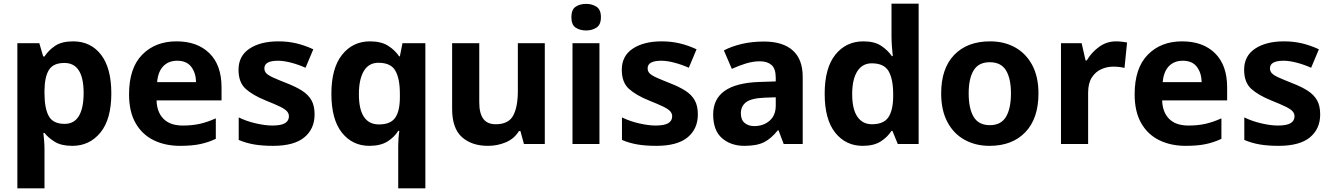

<svg xmlns="http://www.w3.org/2000/svg" viewBox="-20 -780 7214 1040"><path d="M376 -556Q471 -556 527 -484Q583 -412 583 -274Q583 -134 524 -62Q465 10 372 10Q312 10 276.5 -12Q241 -34 221 -60H215Q217 -42 219 -18Q221 6 221 30V240H74V-546H193L214 -474H221Q243 -508 279 -532Q315 -556 376 -556ZM329 -439Q269 -439 245.5 -402Q222 -365 221 -291V-275Q221 -194 244 -151.5Q267 -109 330 -109Q382 -109 407.5 -152Q433 -195 433 -276Q433 -439 329 -439Z M936 -556Q1049 -556 1114.5 -491.5Q1180 -427 1180 -307V-236H828Q830 -172 866 -136Q902 -100 970 -100Q1022 -100 1063.5 -109.5Q1105 -119 1149 -139V-28Q1109 -9 1064.5 0.5Q1020 10 955 10Q875 10 812.5 -20.5Q750 -51 714.5 -113Q679 -175 679 -269Q679 -411 750 -483.5Q821 -556 936 -556ZM940 -451Q893 -451 864.5 -421.5Q836 -392 831 -335H1042Q1041 -385 1016 -418Q991 -451 940 -451Z M1684 -160Q1684 -82 1628.5 -36Q1573 10 1459 10Q1401 10 1357 2.5Q1313 -5 1273 -22V-144Q1316 -123 1366.5 -111.5Q1417 -100 1455 -100Q1503 -100 1524 -113Q1545 -126 1545 -150Q1545 -165 1534.5 -177Q1524 -189 1497.5 -202Q1471 -215 1421 -235Q1349 -264 1310.5 -299Q1272 -334 1272 -402Q1272 -477 1331.5 -516.5Q1391 -556 1488 -556Q1540 -556 1586 -545Q1632 -534 1677 -513L1635 -413Q1597 -430 1557 -440.5Q1517 -451 1486 -451Q1412 -451 1412 -410Q1412 -394 1422.5 -383Q1433 -372 1459.5 -360Q1486 -348 1534 -329Q1583 -310 1616.5 -288.5Q1650 -267 1667 -237Q1684 -207 1684 -160Z M2137 11Q2137 -8 2138.5 -30Q2140 -52 2143 -71H2137Q2116 -37 2078.5 -13.5Q2041 10 1981 10Q1889 10 1832 -61.5Q1775 -133 1775 -272Q1775 -411 1833 -483.5Q1891 -556 1984 -556Q2044 -556 2081.5 -532.5Q2119 -509 2142 -475H2146L2160 -546H2284V240H2137ZM2033 -106Q2095 -106 2120.5 -142Q2146 -178 2146 -253V-273Q2146 -354 2121.5 -397Q2097 -440 2030 -440Q1977 -440 1950.5 -395Q1924 -350 1924 -270Q1924 -106 2033 -106Z M2931 -546V0H2818L2799 -70H2791Q2765 -28 2719.5 -9Q2674 10 2623 10Q2535 10 2482 -37.5Q2429 -85 2429 -190V-546H2576V-225Q2576 -167 2597.5 -137Q2619 -107 2665 -107Q2734 -107 2759.5 -153.5Q2785 -200 2785 -288V-546Z M3155 -759Q3187 -759 3211 -743.5Q3235 -728 3235 -687Q3235 -646 3211 -630.5Q3187 -615 3155 -615Q3121 -615 3098 -630.5Q3075 -646 3075 -687Q3075 -728 3098 -743.5Q3121 -759 3155 -759ZM3227 -546V0H3081V-546Z M3760 -160Q3760 -82 3704.5 -36Q3649 10 3535 10Q3477 10 3433 2.5Q3389 -5 3349 -22V-144Q3392 -123 3442.5 -111.5Q3493 -100 3531 -100Q3579 -100 3600 -113Q3621 -126 3621 -150Q3621 -165 3610.5 -177Q3600 -189 3573.5 -202Q3547 -215 3497 -235Q3425 -264 3386.5 -299Q3348 -334 3348 -402Q3348 -477 3407.5 -516.5Q3467 -556 3564 -556Q3616 -556 3662 -545Q3708 -534 3753 -513L3711 -413Q3673 -430 3633 -440.5Q3593 -451 3562 -451Q3488 -451 3488 -410Q3488 -394 3498.5 -383Q3509 -372 3535.5 -360Q3562 -348 3610 -329Q3659 -310 3692.5 -288.5Q3726 -267 3743 -237Q3760 -207 3760 -160Z M4118 -555Q4220 -555 4274 -507Q4328 -459 4328 -364V0H4225L4197 -74H4193Q4158 -30 4119 -10Q4080 10 4012 10Q3939 10 3891 -31.5Q3843 -73 3843 -160Q3843 -327 4091 -336L4182 -339V-358Q4182 -408 4159 -428Q4136 -448 4096 -448Q4059 -448 4020 -436Q3981 -424 3944 -407L3901 -507Q3943 -529 3998 -542Q4053 -555 4118 -555ZM4123 -251Q4050 -248 4021.5 -226.5Q3993 -205 3993 -166Q3993 -131 4013.5 -114Q4034 -97 4066 -97Q4115 -97 4148.5 -126Q4182 -155 4182 -208V-253Z M4653 10Q4561 10 4504 -61.5Q4447 -133 4447 -272Q4447 -412 4505 -484Q4563 -556 4657 -556Q4716 -556 4752 -532.5Q4788 -509 4811 -476H4816Q4814 -493 4811.5 -525Q4809 -557 4809 -583V-760H4956V0H4843L4814 -71H4809Q4787 -37 4750 -13.5Q4713 10 4653 10ZM4703 -107Q4766 -107 4791.5 -144Q4817 -181 4818 -255V-271Q4818 -351 4793.5 -394Q4769 -437 4702 -437Q4651 -437 4623.5 -393.5Q4596 -350 4596 -270Q4596 -189 4624 -148Q4652 -107 4703 -107Z M5605 -274Q5605 -138 5534 -64Q5463 10 5340 10Q5264 10 5204.5 -23Q5145 -56 5111.5 -119.5Q5078 -183 5078 -274Q5078 -409 5148.5 -482.5Q5219 -556 5343 -556Q5420 -556 5479 -523Q5538 -490 5571.5 -427Q5605 -364 5605 -274ZM5227 -274Q5227 -192 5254 -147Q5281 -102 5342 -102Q5402 -102 5429 -147Q5456 -192 5456 -274Q5456 -355 5429 -399Q5402 -443 5341 -443Q5281 -443 5254 -399Q5227 -355 5227 -274Z M6025 -556Q6040 -556 6057.5 -554Q6075 -552 6085 -550L6071 -412Q6060 -415 6044.5 -417Q6029 -419 6009 -419Q5977 -419 5946 -405.5Q5915 -392 5894.5 -361Q5874 -330 5874 -278V0H5727V-546H5839L5860 -453H5867Q5891 -495 5932.5 -525.5Q5974 -556 6025 -556Z M6383 -556Q6496 -556 6561.5 -491.5Q6627 -427 6627 -307V-236H6275Q6277 -172 6313 -136Q6349 -100 6417 -100Q6469 -100 6510.5 -109.5Q6552 -119 6596 -139V-28Q6556 -9 6511.5 0.5Q6467 10 6402 10Q6322 10 6259.5 -20.5Q6197 -51 6161.5 -113Q6126 -175 6126 -269Q6126 -411 6197 -483.5Q6268 -556 6383 -556ZM6387 -451Q6340 -451 6311.5 -421.5Q6283 -392 6278 -335H6489Q6488 -385 6463 -418Q6438 -451 6387 -451Z M7131 -160Q7131 -82 7075.5 -36Q7020 10 6906 10Q6848 10 6804 2.5Q6760 -5 6720 -22V-144Q6763 -123 6813.5 -111.5Q6864 -100 6902 -100Q6950 -100 6971 -113Q6992 -126 6992 -150Q6992 -165 6981.5 -177Q6971 -189 6944.5 -202Q6918 -215 6868 -235Q6796 -264 6757.5 -299Q6719 -334 6719 -402Q6719 -477 6778.5 -516.5Q6838 -556 6935 -556Q6987 -556 7033 -545Q7079 -534 7124 -513L7082 -413Q7044 -430 7004 -440.5Q6964 -451 6933 -451Q6859 -451 6859 -410Q6859 -394 6869.5 -383Q6880 -372 6906.5 -360Q6933 -348 6981 -329Q7030 -310 7063.5 -288.5Q7097 -267 7114 -237Q7131 -207 7131 -160Z"/></svg>

Font: Noto Sans Syriac
Style: Bold
Weight: 700
Designer: Patrick Giasson and the Monotype Design Team
Foundry: Monotype Imaging Inc.
Version: Version 3.000; ttfautohint (v1.8.4.7-5d5b)